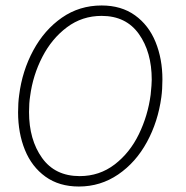

<svg xmlns="http://www.w3.org/2000/svg" viewBox="-20 -672 678 701"><path d="M46 -262Q46 -297 50 -325Q61 -413 101.5 -488Q142 -563 206 -607.5Q270 -652 351 -652Q423 -652 473 -616Q523 -580 548 -518.5Q573 -457 573 -382Q573 -346 569 -317Q557 -228 516.5 -153.5Q476 -79 411.5 -35Q347 9 268 9Q196 9 146 -27Q96 -63 71 -124.5Q46 -186 46 -262ZM530 -326Q534 -364 534 -381Q534 -482 487 -548Q440 -614 351 -614Q280 -614 224.5 -572.5Q169 -531 134.5 -464Q100 -397 90 -321Q86 -296 86 -263Q86 -162 133.5 -95.5Q181 -29 271 -29Q343 -29 398.5 -71.5Q454 -114 487 -182Q520 -250 530 -326Z"/></svg>

Font: Bellota Light
Style: Italic
Weight: 300
Italic angle: -7.5°
Designer: Kemie Guaida
Foundry: Kemie Guaida
Version: Version 4.001